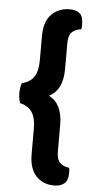

<svg xmlns="http://www.w3.org/2000/svg" viewBox="-55 -694 421 852"><g transform="rotate(5 155.0 -267.5)"><path d="M162 -270Q223 -239 223 -146V-26Q223 9 238 23.5Q253 38 279 41Q281 48 281 54.5Q281 61 281 67Q281 97 264.5 111Q248 125 219 125Q170 125 139 92.5Q108 60 108 -6V-119Q108 -167 90.5 -192.5Q73 -218 37 -226Q34 -235 32 -247Q30 -259 30 -270Q30 -282 32 -294Q34 -306 37 -315Q73 -323 90.5 -348.5Q108 -374 108 -422V-530Q108 -596 140 -628Q172 -660 221 -660Q250 -660 265.5 -646.5Q281 -633 281 -601Q281 -595 281 -589Q281 -583 279 -576Q253 -573 238 -558.5Q223 -544 223 -509V-394Q223 -300 162 -270Z"/></g></svg>

Font: Baloo Chettan 2 SemiBold
Style: Regular
Weight: 600
Designer: Maithili Shingre, Unnati Kotecha and Ek Type
Foundry: Ek Type
Version: Version 1.640;hotconv 1.0.111;makeotfexe 2.5.65597; ttfautoh